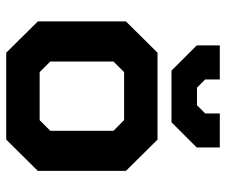

<svg xmlns="http://www.w3.org/2000/svg" viewBox="-76 -668 743 632"><g transform="rotate(90 296.0 -351.5)"><path d="M50 -104V-394L153 -498H439L542 -394V-104L439 0H153ZM375 -110 410 -145V-353L375 -388H217L182 -353V-145L217 -110ZM129 -627V-703H241V-655L268 -628H326L353 -655V-703H465V-627L382 -544H212Z"/></g></svg>

Font: Chakra Petch
Style: Bold
Weight: 700
Designer: Katatrad Aksorn Co.,Ltd.
Foundry: Cadson Demak Co.,Ltd.
Version: Version 1.000; ttfautohint (v1.6)